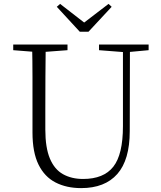

<svg xmlns="http://www.w3.org/2000/svg" viewBox="-20 -952 828 987"><path d="M289 -932 436 -818H389L538 -932L554 -917L435 -789H390L272 -917ZM397 15Q322 15 265.5 -14Q209 -43 178 -106Q147 -169 147 -271V-387Q147 -472 147 -556Q147 -640 145 -723H215Q214 -641 213.5 -557Q213 -473 213 -387V-286Q213 -193 236.5 -137Q260 -81 304 -56.5Q348 -32 407 -32Q513 -32 562.5 -95Q612 -158 612 -303V-723H648L647 -278Q647 -130 583 -57.5Q519 15 397 15ZM48 -694V-723H327V-694L194 -684H175ZM489 -694V-723H744V-694L636 -684H618Z"/></svg>

Font: Noto Serif KR
Style: Regular
Weight: 200
Designer: Ryoko NISHIZUKA 西塚涼子 (kana & ideographs); Frank Grießhammer (Latin, Greek & Cyrillic); Wenlong ZHANG 张文龙 (bopomofo); San
Foundry: Adobe
Version: Version 2.001;hotconv 1.1.0;makeotfexe 2.6.0